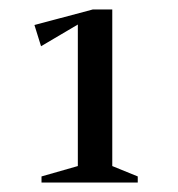

<svg xmlns="http://www.w3.org/2000/svg" viewBox="-20 -707 377 407"><path d="M68 -320V-333L145 -355V-655L67 -609L53 -654L177 -687H218V-355L272 -333V-320Z"/></svg>

Font: Ancizar Serif Light
Style: Regular
Weight: 400
Version: Version 8.100